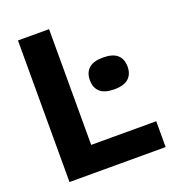

<svg xmlns="http://www.w3.org/2000/svg" viewBox="-135 -841 844 943"><g transform="rotate(-20 287.0 -370.0)"><path d="M66.5 0V-740H229V-135H569V0ZM430 -352.5Q379.5 -352.5 355.5 -374.2Q331.5 -396 331.5 -435.5Q331.5 -475 355.5 -496.8Q379.5 -518.5 430 -518.5Q480.5 -518.5 504.5 -496.8Q528.5 -475 528.5 -435.5Q528.5 -396 504.5 -374.2Q480.5 -352.5 430 -352.5Z"/></g></svg>

Font: Encode Sans
Style: Bold
Weight: 700
Designer: Multiple Designers
Foundry: Impallari Type
Version: Version 3.002; ttfautohint (v1.8.3) -l 8 -r 50 -G 200 -x 14 